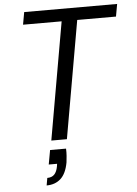

<svg xmlns="http://www.w3.org/2000/svg" viewBox="-61 -746 733 1031"><g transform="rotate(-5 305.0 -231.0)"><path d="M194 0 305 -633H97L109 -700H610L598 -633H389L278 0ZM148 238 155 198Q180 198 193.5 183.5Q207 169 212 141L214 127H169L183 50H269Q270 70 268.5 89Q267 108 265 124Q254 184 224 211Q194 238 148 238Z"/></g></svg>

Font: DM Sans 20pt
Style: Italic
Weight: 400
Italic angle: -10°
Version: Version 4.004;gftools[0.9.30]